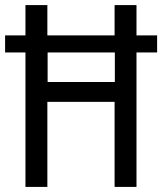

<svg xmlns="http://www.w3.org/2000/svg" viewBox="-21 -734 637 754"><path d="M79 0V-528H-1V-595H79V-714H165V-595H429V-714H515V-595H596V-528H515V0H429V-334H165V0ZM166 -412H430V-528H166Z"/></svg>

Font: Noto Sans Khmer Condensed
Style: Regular
Weight: 400
Width: 3
Designer: Danh Hong and the Monotype Design Team
Foundry: Monotype Imaging Inc.
Version: Version 2.004